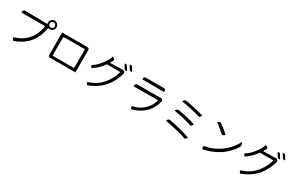

<svg xmlns="http://www.w3.org/2000/svg" viewBox="217 -2537 6537 4312"><g transform="rotate(30 3485.0 -381.0)"><path d="M825 -667Q845 -648 873 -648Q901 -648 921 -667Q941 -687 941 -715Q941 -743 921 -763Q901 -783 873 -783Q845 -783 825 -763Q806 -743 806 -715Q806 -687 825 -667ZM763 -715Q763 -762 795 -794Q827 -827 873 -827Q919 -827 951 -794Q984 -761 984 -715Q984 -669 951 -637Q919 -605 873 -605Q852 -605 830 -608Q781 -364 680 -234Q533 -45 288 32Q228 -35 281 -50Q365 -70 457 -130Q549 -190 617 -277Q668 -342 703 -436Q739 -531 750 -611H135Q135 -687 185 -687L768 -680Z M1201 -53Q1151 -53 1151 -103V-681L1806 -679Q1856 -679 1856 -629V-53ZM1243 -609Q1224 -609 1224 -590V-122H1762Q1781 -122 1781 -141V-609Z M2714 -776Q2763 -797 2788 -754L2845 -660Q2795 -637 2770 -680L2714 -776ZM2823 -815Q2871 -836 2897 -794L2955 -700Q2906 -678 2881 -720L2823 -815ZM2406 -779Q2488 -751 2464 -708L2420 -628L2765 -637L2782 -627Q2825 -601 2803 -551Q2781 -469 2735 -375Q2689 -282 2626 -205Q2479 -27 2228 65Q2164 7 2216 -9Q2510 -94 2664 -402Q2709 -490 2721 -547Q2726 -564 2707 -564H2378Q2270 -413 2124 -317Q2062 -363 2106 -391Q2178 -432 2257 -526Q2377 -667 2406 -779Z M3233 -669Q3233 -741 3283 -741H3752Q3802 -741 3802 -691V-666L3233 -669ZM3855 -485Q3869 -473 3861 -455Q3814 -278 3715 -169Q3582 -24 3358 38Q3303 -25 3357 -38Q3525 -71 3655 -210Q3745 -304 3777 -440L3143 -436Q3143 -512 3193 -512L3822 -514Z M4262 -687Q4288 -752 4328 -746Q4391 -739 4554 -703Q4718 -668 4808 -637Q4780 -568 4743 -580Q4693 -600 4532 -636Q4371 -673 4262 -687ZM4215 -423Q4242 -489 4304 -478Q4571 -433 4743 -370Q4715 -301 4678 -314Q4632 -334 4480 -370Q4328 -406 4215 -423ZM4160 -130Q4187 -198 4230 -190Q4323 -176 4502 -131Q4682 -87 4778 -47Q4747 21 4711 6Q4656 -20 4478 -63Q4300 -107 4160 -130Z M5174 -674Q5225 -728 5259 -704Q5278 -693 5358 -628Q5438 -563 5478 -522Q5423 -466 5393 -494Q5382 -508 5304 -573Q5227 -639 5174 -674ZM5192 16Q5146 -57 5197 -66Q5368 -91 5548 -206Q5657 -275 5744 -374Q5832 -474 5877 -571Q5920 -495 5895 -453Q5866 -397 5781 -303Q5696 -210 5590 -142Q5401 -23 5192 16Z M6684 -776Q6733 -797 6758 -754L6815 -660Q6765 -637 6740 -680L6684 -776ZM6793 -815Q6841 -836 6867 -794L6925 -700Q6876 -678 6851 -720L6793 -815ZM6376 -779Q6458 -751 6434 -708L6390 -628L6735 -637L6752 -627Q6795 -601 6773 -551Q6751 -469 6705 -375Q6659 -282 6596 -205Q6449 -27 6198 65Q6134 7 6186 -9Q6480 -94 6634 -402Q6679 -490 6691 -547Q6696 -564 6677 -564H6348Q6240 -413 6094 -317Q6032 -363 6076 -391Q6148 -432 6227 -526Q6347 -667 6376 -779Z"/></g></svg>

Font: Swei Half Moon CJK TC
Style: DemiLight
Weight: 350
Version: Version 2.125